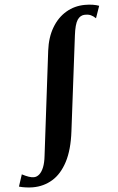

<svg xmlns="http://www.w3.org/2000/svg" viewBox="-201 -860 710 1155"><g transform="rotate(-5 154.0 -282.0)"><path d="M-50 251Q-69 251 -91.8 248Q-114.5 245 -133.5 239.5L-110 167.5Q-87 179.5 -70 185.2Q-53 191 -39 191Q-21 191 -5.5 177.2Q10 163.5 20.8 136.5Q31.5 109.5 36 69L113 -560Q123 -639.5 156.8 -696.5Q190.5 -753.5 242.2 -784.2Q294 -815 357.5 -815Q383 -815 404.8 -811.5Q426.5 -808 442 -802L416.5 -729Q401.5 -743.5 387 -749.8Q372.5 -756 353 -756Q323.5 -756 306.2 -729.8Q289 -703.5 281 -637L210 -65Q196.5 46 159.8 116Q123 186 69.2 218.5Q15.5 251 -50 251Z"/></g></svg>

Font: Merriweather 72pt Black
Style: Italic
Weight: 900
Italic angle: -7.8°
Version: Version 2.101